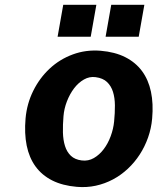

<svg xmlns="http://www.w3.org/2000/svg" viewBox="-20 -770 656 800"><path d="M300 8.5Q240.5 3.5 197.5 -18.2Q154.5 -40 128 -76.5Q101.5 -113 91.2 -163.5Q81 -214 86.5 -276.5Q92 -338 118.5 -391.5Q145 -445 186.8 -484Q228.5 -523 283.2 -543.2Q338 -563.5 399.5 -558.5Q459 -553.5 502 -531.8Q545 -510 571.8 -473.8Q598.5 -437.5 609 -387.8Q619.5 -338 614 -276.5Q610.5 -235.5 597 -197.2Q583.5 -159 562.2 -126.2Q541 -93.5 512.8 -67Q484.5 -40.5 450.8 -22.5Q417 -4.5 379 3.8Q341 12 300 8.5ZM455.5 -264Q459 -299 458.8 -330.8Q458.5 -362.5 450.8 -387.2Q443 -412 426 -428.2Q409 -444.5 378.5 -448.5Q353 -452 329.8 -438.8Q306.5 -425.5 288.5 -401.8Q270.5 -378 258.8 -347.5Q247 -317 244.5 -285.5Q241.5 -250 242.2 -218.2Q243 -186.5 250.8 -161.8Q258.5 -137 275.2 -121Q292 -105 320.5 -101.5Q348 -98 371.2 -111.5Q394.5 -125 412.2 -148.5Q430 -172 441.2 -202.5Q452.5 -233 455.5 -264ZM243.5 -750H381.5L358 -617H220ZM443.5 -750H581.5L558 -617H420Z"/></svg>

Font: B612
Style: Bold Italic
Weight: 700
Italic angle: -10°
Designer: Nicolas Chauveau, Thomas Paillot, Jonathan Favre-Lamarine, Jean-Luc Vinot
Foundry: AIRBUS
Version: Version 1.008